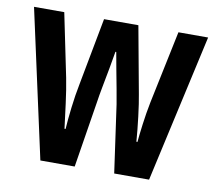

<svg xmlns="http://www.w3.org/2000/svg" viewBox="-65 -619 782 694"><g transform="rotate(10 325.5 -271.5)"><path d="M361 -248Q358 -267 351.5 -302Q345 -337 338 -373.5Q331 -410 327 -434H324Q320 -408 313 -371Q306 -334 299.5 -299.5Q293 -265 291 -250L251 0H125L6 -543H117L165 -310Q173 -269 179.5 -218.5Q186 -168 191 -128H195Q197 -161 202.5 -207.5Q208 -254 217 -299L263 -543H389L434 -298Q440 -267 446 -217.5Q452 -168 455 -127H459Q461 -151 466.5 -193Q472 -235 480 -275L536 -543H645L524 0H396Z"/></g></svg>

Font: Noto Sans Tamil ExtraCondensed SemiBold
Style: Regular
Weight: 600
Width: 2
Designer: Jelle Bosma - Monotype Design Team
Foundry: Monotype Imaging Inc.
Version: Version 2.004; ttfautohint (v1.8.4.7-5d5b)